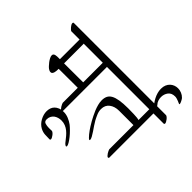

<svg xmlns="http://www.w3.org/2000/svg" viewBox="-314 -1298 1953 1953"><g transform="rotate(45 663.0 -321.0)"><path d="M131 -177Q123 -182 109.5 -196Q96 -210 83 -227Q70 -244 60.5 -262.5Q51 -281 51 -295Q51 -307 58 -313.5Q65 -320 75.5 -322.5Q86 -325 97.5 -325.5Q109 -326 117 -326H138V-609H19Q13 -611 4.5 -618.5Q-4 -626 -12 -635.5Q-20 -645 -26 -655.5Q-32 -666 -32 -675Q-32 -683 -26 -687H636Q643 -686 652.5 -678.5Q662 -671 670 -660.5Q678 -650 684 -639Q690 -628 690 -620Q690 -611 681 -609H531Q532 -607 532 -603V-265V29Q528 36 522 36Q515 36 506.5 27Q498 18 490.5 6.5Q483 -5 478 -16.5Q473 -28 472 -33V-249Q403 -249 335 -248.5Q267 -248 198 -248V-237Q198 -228 197 -215.5Q196 -203 192.5 -192Q189 -181 182.5 -173Q176 -165 164 -165Q155 -165 146.5 -168.5Q138 -172 131 -177ZM198 -326Q267 -326 335 -326.5Q403 -327 472 -327V-609H197Q198 -606 198 -602ZM112 -228V-229Q111 -229 111 -230Q111 -228 112 -228Z M679 75Q699 91 723 115Q747 139 767.5 164.5Q788 190 801.5 213Q815 236 815 248Q815 257 808 257Q803 257 792.5 249.5Q782 242 770 225Q753 203 734.5 181Q716 159 694.5 141.5Q673 124 647 113.5Q621 103 590 103Q569 103 548 109Q527 115 511 127Q495 139 485 158Q475 177 475 203Q475 232 499 240Q523 248 554 248Q565 248 575.5 247.5Q586 247 596 247Q603 248 612.5 255.5Q622 263 630 273.5Q638 284 644 295Q650 306 650 314Q650 324 641 325Q606 325 573 323Q540 321 508 304Q466 281 441 235.5Q416 190 416 144Q416 121 423 99.5Q430 78 446 61.5Q462 45 486.5 35Q511 25 546 25Q581 25 616 39.5Q651 54 679 75ZM479 234Q479 237 481 237Q481 236 479 234Z M812 -111Q801 -131 787.5 -157.5Q774 -184 762 -213Q750 -242 742 -272.5Q734 -303 734 -331Q734 -366 746 -391Q758 -416 786.5 -432Q815 -448 863 -456Q911 -464 983 -464Q1035 -464 1065.5 -462.5Q1096 -461 1112 -459.5Q1128 -458 1133.5 -456Q1139 -454 1141 -453V-609H682Q676 -611 667.5 -618.5Q659 -626 651 -635.5Q643 -645 637 -655.5Q631 -666 631 -675Q631 -683 637 -687H1304Q1311 -686 1320.5 -678.5Q1330 -671 1338 -660.5Q1346 -650 1352 -639Q1358 -628 1358 -620Q1358 -611 1349 -609H1201V29Q1197 36 1191 36Q1184 36 1175.5 27Q1167 18 1159.5 6.5Q1152 -5 1147 -16.5Q1142 -28 1141 -33V-381H934Q873 -381 832.5 -350.5Q792 -320 792 -263Q792 -231 805 -200Q818 -169 833 -141Q845 -119 862.5 -93.5Q880 -68 896.5 -43.5Q913 -19 924.5 2Q936 23 936 36Q936 43 931 43Q925 43 913.5 32Q902 21 889 5Q876 -11 863 -29.5Q850 -48 840 -64Z M1190 -635Q1184 -635 1169 -646Q1151 -664 1134.5 -686.5Q1118 -709 1105 -734Q1092 -759 1084.5 -786Q1077 -813 1077 -840Q1077 -872 1087 -895.5Q1097 -919 1114 -935Q1131 -951 1152.5 -959Q1174 -967 1197 -967Q1223 -967 1249 -956.5Q1275 -946 1295 -925Q1298 -922 1302.5 -914.5Q1307 -907 1311.5 -898Q1316 -889 1319.5 -880.5Q1323 -872 1323 -867Q1323 -861 1318 -861Q1316 -861 1307.5 -865Q1299 -869 1287 -874Q1275 -879 1261 -883Q1247 -887 1235 -887Q1185 -887 1161 -855Q1137 -823 1137 -781Q1137 -758 1144.5 -736Q1152 -714 1167 -699Q1170 -696 1174.5 -688.5Q1179 -681 1183.5 -672Q1188 -663 1191.5 -654.5Q1195 -646 1195 -641Q1195 -635 1190 -635ZM1304 -868Q1303 -869 1302 -869Q1304 -868 1304 -868Z"/></g></svg>

Font: Asar
Style: Regular
Weight: 400
Designer: Eben Sorkin
Foundry: Eben Sorkin, Pria Ravichandran
Version: Version 1.003; ttfautohint (v1.3) -l 8 -r 50 -G 0 -x 0 -H 45